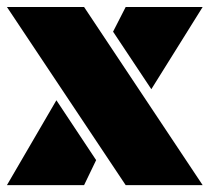

<svg xmlns="http://www.w3.org/2000/svg" viewBox="-27 -539 610 559"><path d="M217.8 -518.6 563 0H338.9L-6.8 -518.6ZM302.2 -446.8 338.9 -518.6H563L413.6 -279.3ZM217.8 0H-6.8L137.2 -247.1L252.9 -72.8Z"/></svg>

Font: Black Ops One
Style: Regular
Weight: 400
Designer: James Grieshaber
Foundry: James Grieshaber
Version: Version 1.002